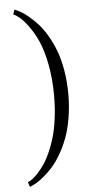

<svg xmlns="http://www.w3.org/2000/svg" viewBox="-59 -849 453 937"><g transform="rotate(-5 167.5 -380.0)"><path d="M41 -791 48.8 -814Q62.5 -809.1 79.3 -799.6Q96.2 -790 118.4 -771.5Q140.6 -752.9 161.9 -729.2Q183.1 -705.6 203.9 -670.2Q224.6 -634.8 240.2 -593.8Q255.9 -552.7 265.4 -497.3Q274.9 -441.9 274.9 -379.9Q274.9 -318.4 265.4 -262.7Q255.9 -207 240.2 -166Q224.6 -125 203.9 -89.6Q183.1 -54.2 161.9 -30.5Q140.6 -6.8 118.4 11.7Q96.2 30.3 79.3 39.8Q62.5 49.3 48.8 54.2L41 30.8Q49.8 27.3 61.8 19Q73.7 10.7 89.6 -6.1Q105.5 -22.9 121.1 -45.2Q136.7 -67.4 152.1 -101.1Q167.5 -134.8 179.2 -174.1Q190.9 -213.4 198 -266.8Q205.1 -320.3 205.1 -379.9Q205.1 -461.9 191.4 -532.2Q177.7 -602.5 158.2 -646.2Q138.7 -689.9 114.5 -723.1Q90.3 -756.3 72.5 -771Q54.7 -785.6 41 -791Z"/></g></svg>

Font: Rochester
Style: Regular
Weight: 400
Designer: Gillian Fisher
Foundry: Font Diner, Inc DBA Sideshow
Version: Version 1.005